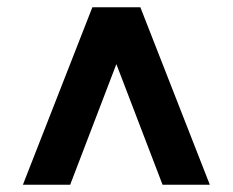

<svg xmlns="http://www.w3.org/2000/svg" viewBox="-20 -648 640 528"><path d="M43 -140 234 -628H366L557 -140H427L257 -584H343L173 -140Z"/></svg>

Font: Nunito Sans 12pt ExtraLight Black
Style: Regular
Weight: 900
Version: Version 3.101;gftools[0.9.27]